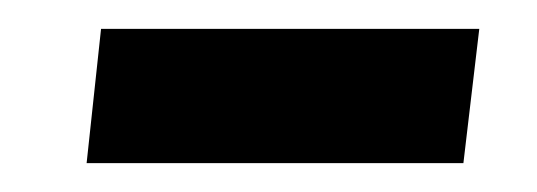

<svg xmlns="http://www.w3.org/2000/svg" viewBox="-20 -113 372 133"><path d="M40 0H301L312 -93H50Z"/></svg>

Font: Noto Sans Arabic UI XBd
Style: Regular
Weight: 800
Designer: Monotype Design Team, Nadine Chahine and Nizar Qandah
Foundry: Monotype Imaging Inc.
Version: Version 2.010